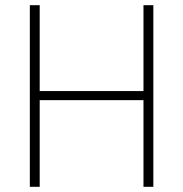

<svg xmlns="http://www.w3.org/2000/svg" viewBox="-20 -720 706 740"><path d="M95 -700H133V-369H533V-700H571V0H533V-334H133V0H95Z"/></svg>

Font: Sarabun Thin
Style: Regular
Weight: 250
Designer: Suppakit Chalermlarp | Katatrad Co.,Ltd.
Foundry: Cadson Demak Co.,Ltd.
Version: Version 1.000; ttfautohint (v1.6)